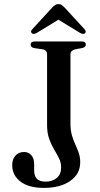

<svg xmlns="http://www.w3.org/2000/svg" viewBox="-20 -902 488 936"><path d="M371 -110.5Q371 -54 322.5 -20Q274 14 194.5 14Q120 14 79.8 -16.8Q39.5 -47.5 39.5 -97Q39.5 -125.5 55 -143.2Q70.5 -161 97.5 -161Q119 -161 132.8 -145.2Q146.5 -129.5 146.5 -102.5V-71Q146.5 -45.5 159.2 -31Q172 -16.5 202.5 -16.5Q234.5 -16.5 256.2 -34Q278 -51.5 278 -85.5Q278 -109.5 267.8 -130Q257.5 -150.5 244 -173Q230.5 -195.5 220 -224.2Q209.5 -253 209.5 -292.5V-636.5Q209.5 -647 204 -653.5Q198.5 -660 187.5 -661.5L147.5 -667.5Q138 -669.5 133.8 -673.5Q129.5 -677.5 129.5 -685Q129.5 -692 134.8 -696Q140 -700 150 -700H378Q388.5 -700 393.5 -696Q398.5 -692 398.5 -685Q398.5 -672.5 381.5 -668L346.5 -661.5Q335.5 -659 329.5 -653Q323.5 -647 323.5 -637.5V-299Q323.5 -266 330.8 -241.8Q338 -217.5 347.2 -197.5Q356.5 -177.5 363.8 -156.8Q371 -136 371 -110.5ZM284.5 -818H245L370.5 -741.5Q385.5 -733 394 -739.5Q397.5 -742.5 397.8 -747.8Q398 -753 392.5 -759L297 -863Q288.5 -872 281.8 -877Q275 -882 265 -882Q255 -882 248 -877Q241 -872 232.5 -863L137 -759Q131 -753 131.5 -747.8Q132 -742.5 135.5 -739.5Q144 -733 159 -741.5Z"/></svg>

Font: Fraunces 48pt
Style: Regular
Weight: 400
Version: Version 1.000;[b76b70a41]